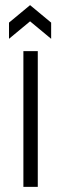

<svg xmlns="http://www.w3.org/2000/svg" viewBox="-20 -727 238 747"><path d="M71 0V-528H127V0ZM15 -576V-639L97 -707L179 -639V-576L97 -644Z"/></svg>

Font: Bricolage Grotesque 12pt Condensed ExtraLight
Style: Regular
Weight: 200
Width: 3
Designer: Mathieu Triay
Foundry: Atelier Triay
Version: Version 1.001; ttfautohint (v1.8.4.7-5d5b);gftools[0.9.33.de